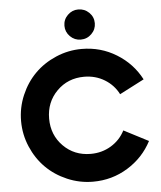

<svg xmlns="http://www.w3.org/2000/svg" viewBox="-64 -1044 932 1109"><g transform="rotate(-5 402.5 -489.5)"><path d="M431.2 -814Q395.5 -814 369.6 -839.8Q343.8 -865.7 343.8 -901.4Q343.8 -937.5 369.6 -963.1Q395.5 -988.8 431.2 -988.8Q467.8 -988.8 493.9 -963.4Q520 -938 520 -901.4Q520 -865.7 493.9 -839.8Q467.8 -814 431.2 -814ZM431.2 9.8Q353 9.8 281.7 -20.8Q210.4 -51.3 158.9 -102.8Q107.4 -154.3 76.9 -225.6Q46.4 -296.9 46.4 -375Q46.4 -453.1 76.9 -524.4Q107.4 -595.7 158.9 -647.2Q210.4 -698.7 281.7 -729.2Q353 -759.8 431.2 -759.8Q541 -759.8 632.3 -703.6Q723.6 -647.5 772.5 -553.7L629.9 -480Q602.5 -534.2 549.6 -566.4Q496.6 -598.6 431.2 -598.6Q336.4 -598.6 272.7 -534.4Q209 -470.2 209 -375Q209 -279.8 272.7 -215.6Q336.4 -151.4 431.2 -151.4Q496.6 -151.4 549.6 -183.6Q602.5 -215.8 629.9 -270L772.5 -196.3Q723.6 -102.5 632.3 -46.4Q541 9.8 431.2 9.8Z"/></g></svg>

Font: Now Alt
Style: Bold
Weight: 700
Designer: Alfredo Marco Pradil
Foundry: Alfredo Marco Pradil
Version: Version 1.002;PS 001.002;hotconv 1.0.88;makeotf.lib2.5.64775